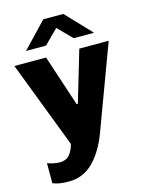

<svg xmlns="http://www.w3.org/2000/svg" viewBox="-133 -799 809 1066"><g transform="rotate(-15 272.0 -266.5)"><path d="M280 -217H287L374 -511H543L365 -32Q328 69 269.5 128Q211 187 128 187Q70 187 36 172V57Q49 62 69 66.5Q89 71 107 71Q143 71 162.5 48.5Q182 26 192 -12L1 -511H183ZM476 -575H359L280 -655L200 -575H85L223 -720H338Z"/></g></svg>

Font: Chivo ExtraBold
Style: Regular
Weight: 800
Designer: Hector Gatti
Foundry: Omnibus-Type
Version: Version 1.007